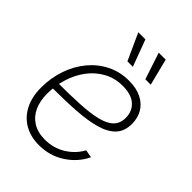

<svg xmlns="http://www.w3.org/2000/svg" viewBox="-216 -847 961 961"><g transform="rotate(45 264.0 -366.5)"><path d="M235.8 9.3Q176.8 9.3 132.8 -16.1Q88.9 -41.5 64.5 -88.9Q40 -136.2 40 -202.6Q40 -272 61.3 -333Q82.5 -394 121.1 -440.2Q159.7 -486.3 212.2 -512.2Q264.6 -538.1 327.1 -538.1Q379.4 -538.1 416 -520Q452.6 -502 471.7 -469.7Q490.7 -437.5 490.7 -395.5Q490.7 -343.8 461.9 -313Q433.1 -282.2 378.9 -266.6Q324.7 -251 247.1 -245.8Q169.4 -240.7 71.8 -240.7L75.7 -278.3Q166.5 -278.3 235.8 -282Q305.2 -285.6 352.3 -297.1Q399.4 -308.6 423.3 -332Q447.3 -355.5 447.3 -395Q447.3 -440.9 416 -469.2Q384.8 -497.6 324.2 -497.6Q268.1 -497.6 223.4 -473.1Q178.7 -448.7 147.2 -407Q115.7 -365.2 99.4 -312.3Q83 -259.3 83 -201.7Q83 -151.4 100.3 -113Q117.7 -74.7 152.3 -53Q187 -31.2 237.8 -31.2Q298.3 -31.2 347.2 -61.5Q396 -91.8 421.9 -140.1L463.4 -132.3Q433.6 -69.8 373 -30.3Q312.5 9.3 235.8 9.3ZM379.9 -600.6 333 -742.2H382.3L418 -600.6ZM252.9 -600.6 188.5 -742.2H238.8L291.5 -600.6Z"/></g></svg>

Font: Inter 24pt ExtraLight
Style: Italic
Weight: 250
Italic angle: -9.3988°
Version: Version 4.001;git-66647c0bb